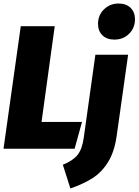

<svg xmlns="http://www.w3.org/2000/svg" viewBox="-21 -845 787 1091"><path d="M290 -696 215 -152H445L403 0H-1L97 -696ZM336 91Q392 69 419 36Q446 3 455 -63L521 -534H707L642 -73Q629 19 592 77.5Q555 136 503 168.5Q451 201 379 226ZM536 -709Q536 -759 570 -792Q604 -825 653 -825Q696 -825 721 -800.5Q746 -776 746 -736Q746 -686 712.5 -653Q679 -620 629 -620Q586 -620 561 -644.5Q536 -669 536 -709Z"/></svg>

Font: Fira Sans Condensed Black
Style: Italic
Weight: 900
Width: 3
Italic angle: -8°
Designer: Carrois Corporate & Edenspiekermann AG
Foundry: Carrois Corporate GbR & Edenspiekermann AG
Version: Version 4.203